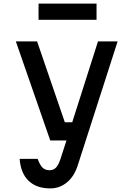

<svg xmlns="http://www.w3.org/2000/svg" viewBox="-20 -830 740 1066"><path d="M68 -600H186L340 -151H381L524 -600H633L412 87Q393 148 352.5 182Q312 216 259 216Q183 216 139 174Q95 132 89 52H189Q201 85 215.5 100Q230 115 255 115Q277 115 290.5 101Q304 87 315 55L349 -50H259ZM194 -720V-810H516V-720Z"/></svg>

Font: Martian Mono
Style: Regular
Weight: 400
Monospace: yes
Designer: Roman Shamin
Foundry: Evil Martians
Version: Version 1.000; ttfautohint (v1.8.4.7-5d5b)